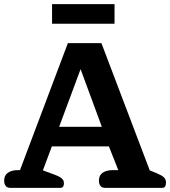

<svg xmlns="http://www.w3.org/2000/svg" viewBox="-23 -902 817 922"><path d="M227 -882H527V-788H227ZM-3 -35Q-3 -60 15 -72.5Q33 -85 63 -85H73L303 -695H464L696 -84L730 -70Q754 -60 764 -50.5Q774 -41 774 -26Q774 0 757 0H481Q467 0 459.5 -9Q452 -18 452 -35Q452 -60 470 -72.5Q488 -85 518 -85H545L500 -199H226L183 -84L237 -64Q264 -54 274 -45Q284 -36 284 -22Q284 0 267 0H26Q12 0 4.5 -9Q-3 -18 -3 -35ZM466 -293 364 -570 261 -293Z"/></svg>

Font: Maitree
Style: Bold
Weight: 700
Designer: CadsonDemak Team
Foundry: CadsonDemak
Version: Version 1.002